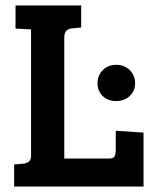

<svg xmlns="http://www.w3.org/2000/svg" viewBox="-20 -685 577 705"><path d="M507 0H32V-81L65 -84Q94 -87 94 -112V-577L37 -580V-665H278V-584L245 -581Q216 -578 216 -549V-103H382Q396 -103 400.5 -110.5Q405 -118 405 -135V-205L507 -198ZM406.5 -314Q376 -314 357 -332.5Q338 -351 338 -379.5Q338 -408 357.5 -427.5Q377 -447 407 -447Q437 -447 456.5 -427.5Q476 -408 476 -379.5Q476 -351 456.5 -332.5Q437 -314 406.5 -314Z"/></svg>

Font: Bree Serif
Style: Regular
Weight: 400
Designer: Veronika Burian, Jos Scaglione
Foundry: TypeTogether
Version: Version 1.001